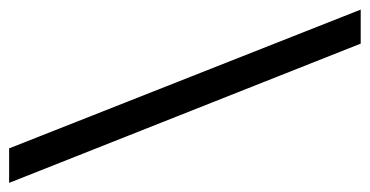

<svg xmlns="http://www.w3.org/2000/svg" viewBox="-226 -562 787 408"><g transform="rotate(90 167.0 -357.5)"><path d="M277.8 16.1 -17.1 -731H55.2L351.1 16.1Z"/></g></svg>

Font: XB Khoramshahr
Style: Regular
Weight: 400
Designer: Behnam
Foundry: Irmug
Version: Version 8.005 2009